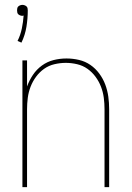

<svg xmlns="http://www.w3.org/2000/svg" viewBox="-20 -768 540 788"><path d="M72 0V-520H91V-413Q100 -438 115 -460.5Q130 -483 152 -499Q174 -515 200 -521.5Q226 -528 253 -528Q279 -528 304.5 -522Q330 -516 351 -501.5Q372 -487 387.5 -466Q403 -445 412 -421Q421 -397 424.5 -371.5Q428 -346 428 -320V0H409V-320Q409 -343 406 -366.5Q403 -390 394.5 -412Q386 -434 372 -453Q358 -472 339 -485.5Q320 -499 296.5 -504.5Q273 -510 250 -510Q227 -510 203.5 -504.5Q180 -499 161 -485.5Q142 -472 128 -453Q114 -434 105.5 -412Q97 -390 94 -366.5Q91 -343 91 -320V0ZM68 -593 52 -600Q64 -624 69.5 -650.5Q75 -677 77 -704Q75 -704 74 -703.5Q73 -703 72 -703Q68 -703 63.5 -704.5Q59 -706 55.5 -709Q52 -712 51 -716.5Q50 -721 50 -726Q50 -730 51 -734.5Q52 -739 55.5 -742Q59 -745 63.5 -746.5Q68 -748 72 -748Q76 -748 80.5 -746.5Q85 -745 88.5 -742Q92 -739 93 -734.5Q94 -730 94 -726Q94 -692 88.5 -658Q83 -624 68 -593Z"/></svg>

Font: Iosevka Thin
Style: Regular
Weight: 100
Monospace: yes
Designer: Belleve Invis
Foundry: Belleve Invis
Version: Version 32.5.0; ttfautohint (v1.8.4)